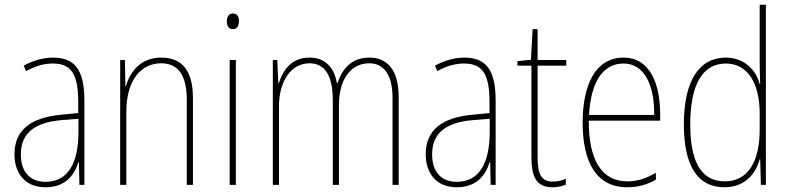

<svg xmlns="http://www.w3.org/2000/svg" viewBox="-20 -780 3327 810"><path d="M203 -537C162 -537 118 -524 80 -503L90 -480C133 -504 170 -512 203 -512C278 -512 310 -471 310 -351V-303L237 -296C113 -284 41 -234 41 -129C41 -53 82 10 172 10C258 10 294 -43 311 -96H313L315 0H336V-356C336 -486 295 -537 203 -537ZM237 -273 311 -279V-220C310 -98 271 -13 172 -13C106 -13 68 -55 68 -129C68 -219 127 -263 237 -273Z M660 -537C571 -537 528 -475 511 -416H509L507 -527H487V0H513V-308C513 -445 577 -513 660 -513C727 -513 768 -468 768 -359V0H794V-366C794 -485 746 -537 660 -537Z M963 -723C943 -723 937 -706 937 -690C937 -672 944 -657 962 -657C980 -657 988 -671 988 -691C988 -707 983 -723 963 -723ZM975 -527H949V0H975Z M1539 -537C1464 -537 1425 -492 1404 -430H1401C1391 -490 1356 -537 1286 -537C1203 -537 1172 -476 1156 -429H1154L1150 -527H1131V0H1157V-333C1157 -433 1205 -513 1286 -513C1341 -513 1384 -475 1384 -357V0H1410V-336C1410 -449 1462 -513 1538 -513C1593 -513 1636 -473 1636 -368V0H1662V-370C1662 -486 1613 -537 1539 -537Z M1938 -537C1897 -537 1853 -524 1815 -503L1825 -480C1868 -504 1905 -512 1938 -512C2013 -512 2045 -471 2045 -351V-303L1972 -296C1848 -284 1776 -234 1776 -129C1776 -53 1817 10 1907 10C1993 10 2029 -43 2046 -96H2048L2050 0H2071V-356C2071 -486 2030 -537 1938 -537ZM1972 -273 2046 -279V-220C2045 -98 2006 -13 1907 -13C1841 -13 1803 -55 1803 -129C1803 -219 1862 -263 1972 -273Z M2312 -14C2261 -14 2248 -49 2248 -119V-503H2369V-527H2248V-657H2227L2220 -528L2163 -522V-503H2222V-120C2222 -37 2240 10 2311 10C2335 10 2351 5 2367 -1V-26C2353 -19 2333 -14 2312 -14Z M2610 -537C2493 -537 2438 -423 2438 -263C2438 -97 2495 10 2626 10C2674 10 2712 -2 2747 -22V-51C2704 -26 2669 -15 2626 -15C2518 -15 2463 -106 2464 -271H2765V-298C2765 -424 2724 -537 2610 -537ZM2610 -512C2701 -512 2741 -417 2740 -295H2465C2473 -440 2527 -512 2610 -512Z M3036 10C3125 10 3169 -50 3185 -108H3187L3190 0H3211V-760H3185V-511C3185 -483 3186 -456 3187 -425H3185C3171 -481 3123 -537 3042 -537C2929 -537 2865 -439 2865 -255C2865 -82 2922 10 3036 10ZM3038 -15C2936 -15 2892 -101 2892 -255C2892 -425 2945 -512 3042 -512C3134 -512 3185 -430 3185 -300V-234C3185 -100 3137 -15 3038 -15Z"/></svg>

Font: Noto Sans Sinhala Condensed Thin
Style: Regular
Weight: 100
Width: 3
Designer: Jelle Bosma - Monotype Design Team
Foundry: Monotype Imaging Inc.
Version: Version 2.006